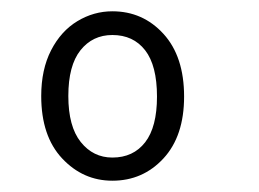

<svg xmlns="http://www.w3.org/2000/svg" viewBox="-20 -716 458 340"><path d="M53 -546Q53 -593 70.5 -627Q88 -661 117 -678.5Q146 -696 179 -696Q233 -696 269.5 -656Q306 -616 306 -545Q306 -475 269.5 -435.5Q233 -396 179 -396Q127 -396 90 -435.5Q53 -475 53 -546ZM258 -545Q258 -600 237 -627Q216 -654 179 -654Q144 -654 122.5 -627Q101 -600 101 -546Q101 -492 123 -464.5Q145 -437 179 -437Q216 -437 237 -464Q258 -491 258 -545Z"/></svg>

Font: Fira Sans Extra Condensed Light
Style: Regular
Weight: 300
Width: 1
Designer: Carrois Corporate & Edenspiekermann AG
Foundry: Carrois Corporate GbR & Edenspiekermann AG
Version: Version 4.203